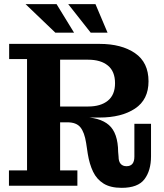

<svg xmlns="http://www.w3.org/2000/svg" viewBox="-20 -893 786 923"><path d="M23 0V-74H110V-609H24V-682H269V-74H352V0ZM565 10Q511 10 478 -10.5Q445 -31 427.5 -67.5Q410 -104 402 -153L394 -206Q386 -257 366.5 -281Q347 -305 304 -305H269V-330H371Q460 -330 503.5 -292Q547 -254 548 -163L550 -140Q550 -117 560 -105.5Q570 -94 588 -94Q607 -94 616.5 -105.5Q626 -117 626 -140V-298H706V-142Q706 -73 674.5 -31.5Q643 10 565 10ZM269 -305V-381H404Q464 -381 498.5 -409Q533 -437 533 -493Q533 -550 498.5 -578Q464 -606 404 -606H269V-682H459Q564 -682 629 -637.5Q694 -593 694 -502Q694 -414 629 -371Q564 -328 459 -328H368L344 -305ZM246 -736 103 -873H252L336 -736ZM416 -736 308 -873H439L497 -736Z"/></svg>

Font: Montagu Slab 144pt SemiBold
Style: Regular
Weight: 600
Version: Version 1.000